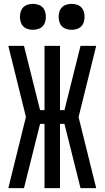

<svg xmlns="http://www.w3.org/2000/svg" viewBox="-20 -972 540 992"><path d="M477 0H396L313 -332H290V0H210V-332H187L104 0H23L114 -368L23 -735H104L187 -403H210V-735H290V-403H313L396 -735H477L386 -367ZM350 -818Q337 -818 323.5 -822Q310 -826 300.5 -835.5Q291 -845 287 -858.5Q283 -872 283 -885Q283 -898 287 -911.5Q291 -925 300.5 -934.5Q310 -944 323.5 -948Q337 -952 350 -952Q363 -952 376.5 -948Q390 -944 399.5 -934.5Q409 -925 413 -911.5Q417 -898 417 -885Q417 -872 413 -858.5Q409 -845 399.5 -835.5Q390 -826 376.5 -822Q363 -818 350 -818ZM150 -818Q137 -818 123.5 -822Q110 -826 100.5 -835.5Q91 -845 87 -858.5Q83 -872 83 -885Q83 -898 87 -911.5Q91 -925 100.5 -934.5Q110 -944 123.5 -948Q137 -952 150 -952Q163 -952 176.5 -948Q190 -944 199.5 -934.5Q209 -925 213 -911.5Q217 -898 217 -885Q217 -872 213 -858.5Q209 -845 199.5 -835.5Q190 -826 176.5 -822Q163 -818 150 -818Z"/></svg>

Font: Iosevka Medium
Style: Regular
Weight: 500
Monospace: yes
Designer: Belleve Invis
Foundry: Belleve Invis
Version: Version 32.5.0; ttfautohint (v1.8.4)